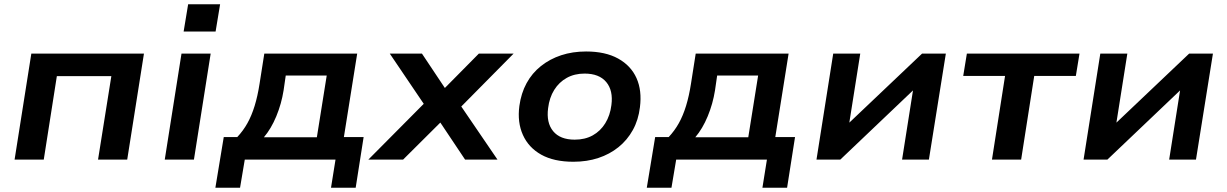

<svg xmlns="http://www.w3.org/2000/svg" viewBox="-20 -744 5721 895"><path d="M48 0 126 -494H651L573 0H437L499 -389H245L184 0Z M836 -597 857 -724H1006L985 -597ZM748 0 826 -494H962L884 0Z M984 131 1023 -105H1086Q1114 -135 1133.5 -170Q1153 -205 1167 -250.5Q1181 -296 1190 -354L1212 -494H1645L1583 -105H1675L1638 131H1523L1544 0H1121L1099 131ZM1210 -104H1457L1503 -392H1312L1302 -323Q1292 -260 1268 -202Q1244 -144 1210 -104Z M1697 0 1981 -286 1983 -219 1797 -494H1947L2065 -317H2037L2212 -494H2374L2103 -220L2104 -286L2299 0H2148L2021 -190H2050L1859 0Z M2653 10Q2562 10 2503 -23Q2444 -56 2417.5 -115Q2391 -174 2401 -250Q2409 -309 2434.5 -356Q2460 -403 2501.5 -436Q2543 -469 2596 -486.5Q2649 -504 2712 -504Q2802 -504 2861.5 -471Q2921 -438 2947 -380Q2973 -322 2963 -244Q2956 -185 2930 -138Q2904 -91 2863 -58Q2822 -25 2769 -7.5Q2716 10 2653 10ZM2659 -93Q2707 -93 2743 -113Q2779 -133 2801.5 -169.5Q2824 -206 2830 -254Q2839 -322 2806 -361.5Q2773 -401 2705 -401Q2658 -401 2622 -381Q2586 -361 2563.5 -325Q2541 -289 2535 -240Q2526 -172 2558.5 -132.5Q2591 -93 2659 -93Z M2995 131 3034 -105H3097Q3125 -135 3144.5 -170Q3164 -205 3178 -250.5Q3192 -296 3201 -354L3223 -494H3656L3594 -105H3686L3649 131H3534L3555 0H3132L3110 131ZM3221 -104H3468L3514 -392H3323L3313 -323Q3303 -260 3279 -202Q3255 -144 3221 -104Z M3786 0 3864 -494H3990L3934 -140H3905L4278 -494H4389L4310 0H4185L4241 -355H4270L3897 0Z M4604 0 4665 -390H4470L4487 -494H5012L4995 -390H4801L4740 0Z M5031 0 5109 -494H5235L5179 -140H5150L5523 -494H5634L5555 0H5430L5486 -355H5515L5142 0Z"/></svg>

Font: Nunito Sans 10pt SemiExpanded
Style: Bold Italic
Weight: 700
Width: 6
Italic angle: -9°
Designer: Vernon Adams
Foundry: Vernon Adams
Version: Version 3.101;gftools[0.9.27]